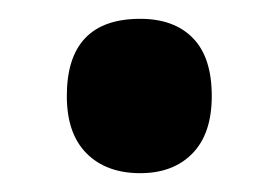

<svg xmlns="http://www.w3.org/2000/svg" viewBox="-20 -573 295 204"><path d="M51 -471Q51 -553 129 -553Q165 -553 185 -532.5Q205 -512 205 -471Q205 -431 184.5 -410Q164 -389 129 -389Q93 -389 72 -410Q51 -431 51 -471Z"/></svg>

Font: Noto Sans ExtraCondensed
Style: Bold
Weight: 700
Width: 2
Designer: Monotype Design Team
Foundry: Monotype Imaging Inc.
Version: Version 2.013; ttfautohint (v1.8.4.7-5d5b)